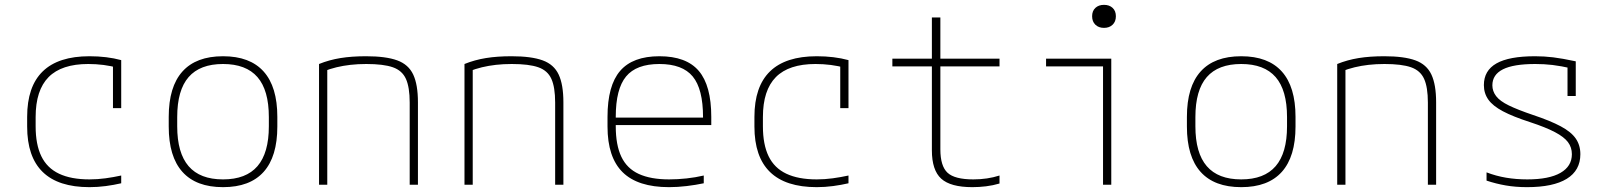

<svg xmlns="http://www.w3.org/2000/svg" viewBox="-20 -762 6640 792"><path d="M349 10Q92 10 92 -240V-280Q92 -530 349 -530Q421 -530 480 -514V-316H446V-506L465 -482Q439 -490 407.5 -494Q376 -498 344 -498Q234 -498 180.5 -444Q127 -390 127 -279V-241Q127 -166 150.5 -117.5Q174 -69 223.5 -45.5Q273 -22 349 -22Q382 -22 415 -26.5Q448 -31 480 -38V-6Q450 1 416.5 5.5Q383 10 349 10Z M900 10Q789 10 732.5 -53Q676 -116 676 -240V-280Q676 -404 732.5 -467Q789 -530 900 -530Q1011 -530 1067.5 -467Q1124 -404 1124 -280V-240Q1124 -116 1067.5 -53Q1011 10 900 10ZM900 -22Q995 -22 1042 -76.5Q1089 -131 1089 -241V-279Q1089 -390 1042 -444Q995 -498 900 -498Q805 -498 758 -444Q711 -390 711 -279V-241Q711 -131 758 -76.5Q805 -22 900 -22Z M1296 -498Q1338 -515 1384.5 -522.5Q1431 -530 1490 -530Q1572 -530 1618.5 -513Q1665 -496 1684.5 -454.5Q1704 -413 1704 -340V0H1670V-339Q1670 -402 1654.5 -436.5Q1639 -471 1600.5 -484.5Q1562 -498 1491 -498Q1456 -498 1425.5 -494.5Q1395 -491 1368 -484.5Q1341 -478 1313 -467L1330 -490V0H1296Z M1896 -498Q1938 -515 1984.5 -522.5Q2031 -530 2090 -530Q2172 -530 2218.5 -513Q2265 -496 2284.5 -454.5Q2304 -413 2304 -340V0H2270V-339Q2270 -402 2254.5 -436.5Q2239 -471 2200.5 -484.5Q2162 -498 2091 -498Q2056 -498 2025.5 -494.5Q1995 -491 1968 -484.5Q1941 -478 1913 -467L1930 -490V0H1896Z M2740 10Q2611 10 2548.5 -51.5Q2486 -113 2486 -240V-280Q2486 -409 2538 -469.5Q2590 -530 2700 -530Q2811 -530 2862.5 -469.5Q2914 -409 2914 -280V-246H2505V-277H2893L2880 -263V-279Q2880 -395 2837.5 -446.5Q2795 -498 2700 -498Q2605 -498 2562.5 -446.5Q2520 -395 2520 -280V-241Q2520 -164 2543 -115.5Q2566 -67 2615 -44.5Q2664 -22 2740 -22Q2775 -22 2812 -26Q2849 -30 2883 -38V-6Q2850 1 2812.5 5.5Q2775 10 2740 10Z M3349 10Q3092 10 3092 -240V-280Q3092 -530 3349 -530Q3421 -530 3480 -514V-316H3446V-506L3465 -482Q3439 -490 3407.5 -494Q3376 -498 3344 -498Q3234 -498 3180.5 -444Q3127 -390 3127 -279V-241Q3127 -166 3150.5 -117.5Q3174 -69 3223.5 -45.5Q3273 -22 3349 -22Q3382 -22 3415 -26.5Q3448 -31 3480 -38V-6Q3450 1 3416.5 5.5Q3383 10 3349 10Z M3991 10Q3901 10 3862.5 -25Q3824 -60 3824 -142V-488H3661V-520H3824V-690H3859V-520H4103V-488H3859V-146Q3859 -77 3888.5 -49.5Q3918 -22 3995 -22Q4024 -22 4051 -26Q4078 -30 4103 -38V-5Q4076 3 4047.5 6.5Q4019 10 3991 10Z M4530 0V-488H4295V-520H4564V0ZM4534 -647Q4512 -647 4498.5 -660Q4485 -673 4485 -695Q4485 -717 4498.5 -729.5Q4512 -742 4534 -742Q4556 -742 4569.5 -729.5Q4583 -717 4583 -695Q4583 -673 4569.5 -660Q4556 -647 4534 -647Z M5100 10Q4989 10 4932.5 -53Q4876 -116 4876 -240V-280Q4876 -404 4932.5 -467Q4989 -530 5100 -530Q5211 -530 5267.5 -467Q5324 -404 5324 -280V-240Q5324 -116 5267.5 -53Q5211 10 5100 10ZM5100 -22Q5195 -22 5242 -76.5Q5289 -131 5289 -241V-279Q5289 -390 5242 -444Q5195 -498 5100 -498Q5005 -498 4958 -444Q4911 -390 4911 -279V-241Q4911 -131 4958 -76.5Q5005 -22 5100 -22Z M5496 -498Q5538 -515 5584.5 -522.5Q5631 -530 5690 -530Q5772 -530 5818.5 -513Q5865 -496 5884.5 -454.5Q5904 -413 5904 -340V0H5870V-339Q5870 -402 5854.5 -436.5Q5839 -471 5800.5 -484.5Q5762 -498 5691 -498Q5656 -498 5625.5 -494.5Q5595 -491 5568 -484.5Q5541 -478 5513 -467L5530 -490V0H5496Z M6279 10Q6232 10 6191.5 3Q6151 -4 6112 -17V-51Q6151 -36 6192.5 -29Q6234 -22 6280 -22Q6370 -22 6417 -49Q6464 -76 6464 -126Q6464 -154 6448 -175.5Q6432 -197 6394 -217Q6356 -237 6292 -258Q6221 -281 6179.5 -303Q6138 -325 6119.5 -351Q6101 -377 6101 -411Q6101 -471 6153 -500.5Q6205 -530 6312 -530Q6350 -530 6387 -525.5Q6424 -521 6480 -509V-366H6446V-505L6467 -479Q6418 -490 6384 -494Q6350 -498 6313 -498Q6223 -498 6179.5 -476Q6136 -454 6136 -410Q6136 -386 6151.5 -365.5Q6167 -345 6204 -327Q6241 -309 6303 -288Q6375 -264 6418 -241Q6461 -218 6480 -190.5Q6499 -163 6499 -126Q6499 -59 6443 -24.5Q6387 10 6279 10Z"/></svg>

Font: M PLUS Code Latin Expanded ExtraLight
Style: Regular
Weight: 250
Width: 7
Designer: Coji Morishita
Foundry: UNDERFOREST DESIGN
Version: Version 1.002; ttfautohint (v1.8.3)